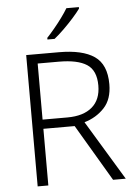

<svg xmlns="http://www.w3.org/2000/svg" viewBox="-62 -994 724 1040"><g transform="rotate(-5 300.0 -474.0)"><path d="M278 -714Q406 -714 470.5 -669.5Q535 -625 535 -518Q535 -436 491.5 -389.5Q448 -343 383 -324L579 0H510L328 -308H158V0H100V-714ZM273 -663H158V-358H293Q380 -358 427.5 -398.5Q475 -439 475 -516Q475 -598 425 -630.5Q375 -663 273 -663ZM407 -948V-940Q392 -919 367 -891Q342 -863 314 -835.5Q286 -808 261 -788H222V-797Q240 -816 262.5 -843Q285 -870 305.5 -898Q326 -926 339 -948Z"/></g></svg>

Font: Noto Sans Cherokee Light
Style: Regular
Weight: 300
Designer: Monotype Design Team
Foundry: Monotype Imaging Inc.
Version: Version 2.001; ttfautohint (v1.8.4.7-5d5b)